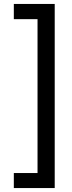

<svg xmlns="http://www.w3.org/2000/svg" viewBox="-20 -836 362 972"><path d="M257 116H50V40H170V-739H50V-816H257Z"/></svg>

Font: Fira Sans
Style: Regular
Weight: 400
Designer: bBox Type GmbH & Carrois Corporate GbR & Edenspiekermann AG
Foundry: bBox Type GmbH & Carrois Corporate GbR & Edenspiekermann AG
Version: Version 4.301